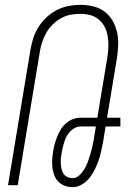

<svg xmlns="http://www.w3.org/2000/svg" viewBox="-20 -763 540 791"><path d="M280 8Q263 8 247.5 2.5Q232 -3 221 -14Q210 -25 204 -40Q198 -55 196 -71.5Q194 -88 195 -105Q196 -122 199 -139V-140Q201 -155 205.5 -170.5Q210 -186 216 -201Q222 -216 231 -230.5Q240 -245 253 -256Q266 -267 281.5 -272.5Q297 -278 312 -278H381L423 -531Q426 -552 426.5 -573Q427 -594 423.5 -614.5Q420 -635 411 -652.5Q402 -670 386.5 -683Q371 -696 351 -701Q331 -706 310 -706Q290 -706 269.5 -702Q249 -698 230.5 -687.5Q212 -677 196.5 -661.5Q181 -646 170.5 -627.5Q160 -609 153.5 -589Q147 -569 144 -549L53 0H13L105 -555Q109 -580 116.5 -604Q124 -628 137.5 -650Q151 -672 170.5 -690.5Q190 -709 213 -721Q236 -733 261 -738Q286 -743 310 -743Q337 -743 363 -737Q389 -731 409.5 -716Q430 -701 443 -679Q456 -657 462 -631.5Q468 -606 467 -579Q466 -552 462 -525L421 -278H476V-242H415L405 -180Q401 -160 397 -141Q393 -122 386.5 -103Q380 -84 371 -65.5Q362 -47 349 -30.5Q336 -14 317.5 -3Q299 8 280 8ZM278 -29Q294 -29 306.5 -40.5Q319 -52 327.5 -66Q336 -80 341.5 -95Q347 -110 351.5 -125Q356 -140 359.5 -155Q363 -170 366 -186L375 -242H312Q301 -242 289.5 -236.5Q278 -231 269.5 -222Q261 -213 255 -202Q249 -191 245.5 -180Q242 -169 239 -157.5Q236 -146 234 -134Q232 -123 231 -111.5Q230 -100 230.5 -89Q231 -78 233.5 -67Q236 -56 241.5 -47.5Q247 -39 257 -34Q267 -29 278 -29Z"/></svg>

Font: Iosevka Term Curly XLt Obl
Style: Regular
Weight: 200
Italic angle: -9°
Designer: Belleve Invis
Foundry: Belleve Invis
Version: Version 32.3.0